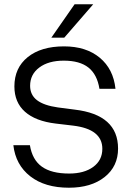

<svg xmlns="http://www.w3.org/2000/svg" viewBox="-20 -878 620 906"><path d="M419.9 -857.9 283.2 -700.2H222.2L332 -857.9ZM325.2 -285.2 243.2 -294.9Q147.9 -306.2 97.9 -350.6Q47.9 -395 47.9 -470.2Q47.9 -557.6 110.8 -608.4Q173.8 -659.2 282.2 -659.2Q386.2 -659.2 450.7 -605.7Q515.1 -552.2 524.9 -459H449.2Q438.5 -526.4 397.5 -559.1Q356.4 -591.8 280.8 -591.8Q208.5 -591.8 165.3 -559.3Q122.1 -526.9 122.1 -473.1Q122.1 -430.2 154.5 -405.3Q187 -380.4 252.9 -371.1L332 -360.8Q537.1 -336.9 537.1 -176.8Q537.1 -92.8 473.6 -42.5Q410.2 7.8 305.2 7.8Q191.9 7.8 122.8 -46.1Q53.7 -100.1 43 -192.9H121.1Q132.3 -124 177.5 -91.6Q222.7 -59.1 306.2 -59.1Q377.4 -59.1 420.2 -90.6Q462.9 -122.1 462.9 -175.8Q462.9 -268.6 325.2 -285.2Z"/></svg>

Font: Overused Grotesk
Style: Regular
Weight: 400
Version: Version 0.002